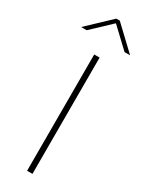

<svg xmlns="http://www.w3.org/2000/svg" viewBox="-293 -919 739 958"><g transform="rotate(30 76.0 -440.0)"><path d="M60 -670V0H91V-670ZM-65 -756H-33L76 -859L185 -756H217L86 -880H66Z"/></g></svg>

Font: LT Wave Thin
Style: Regular
Weight: 100
Designer: Daniel Lyons
Version: Version 2.5 (Glyphs App)